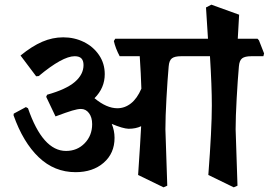

<svg xmlns="http://www.w3.org/2000/svg" viewBox="-20 -749 1152 823"><path d="M1109 -508H1057Q1030 -508 1018 -499Q1006 -490 1004 -464Q999 -408 994.5 -327.5Q990 -247 990 -195L998 47L982 54L873 1Q888 -196 888 -297Q888 -380 880 -508H756Q729 -508 717 -499Q705 -490 703 -464Q698 -408 693.5 -327.5Q689 -247 689 -195L697 47L681 54L572 1Q582 -147 585 -208Q562 -197 531 -197Q506 -198 459 -218Q471 -189 471 -158Q471 -92 424.5 -51.5Q378 -11 304 -11Q213 -11 146 -75Q79 -139 38 -255L39 -262L91 -290L100 -285Q163 -102 263 -102Q311 -102 343 -135Q375 -168 375 -217Q375 -246 361.5 -264Q348 -282 327 -282Q313 -282 289.5 -275Q266 -268 218 -250L178 -334L182 -343Q264 -366 301 -398Q338 -430 338 -470Q338 -489 329 -498.5Q320 -508 300 -508Q248 -508 146 -423L135 -422L68 -511Q117 -551 161 -570Q205 -589 251 -589Q299 -589 339.5 -569Q380 -549 404.5 -513Q429 -477 429 -431Q429 -372 385 -328Q437 -285 483 -285Q515 -285 541.5 -306Q568 -327 586 -369Q584 -432 579 -508H493Q475 -542 468 -573L474 -583H1084L1090 -576L1112 -520ZM886 -729 1005 -686 997 -544H874L863 -717Z"/></svg>

Font: Sahitya
Style: Bold
Weight: 700
Designer: Juan Pablo del Peral
Foundry: Juan Pablo del Peral (http://www.huertatipografica.com)
Version: Version 1.001;PS 001.000;hotconv 1.0.70;makeotf.lib2.5.58329